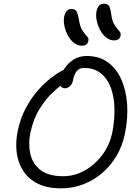

<svg xmlns="http://www.w3.org/2000/svg" viewBox="-20 -1016 756 1046"><path d="M312 10Q237 10 186 -15.5Q135 -41 106.5 -85Q78 -129 71 -184.5Q64 -240 76 -300Q90 -369 119 -424Q148 -479 184 -520.5Q220 -562 255.5 -589.5Q291 -617 318 -631Q345 -645 355 -645Q361 -645 367.5 -643Q374 -641 378 -630Q387 -611 373 -595.5Q359 -580 336 -567Q308 -550 269 -514Q230 -478 195.5 -422.5Q161 -367 145 -290Q133 -230 145.5 -176.5Q158 -123 201 -89.5Q244 -56 325 -56Q384 -56 439.5 -86Q495 -116 536.5 -171Q578 -226 593 -300Q605 -365 603.5 -426.5Q602 -488 584 -537.5Q566 -587 529.5 -616.5Q493 -646 437 -646Q411 -646 397 -627Q383 -608 378 -580Q374 -558 361 -546.5Q348 -535 334 -535Q325 -535 317.5 -540Q310 -545 306.5 -555.5Q303 -566 306 -580Q313 -615 332.5 -644.5Q352 -674 382.5 -692.5Q413 -711 453 -711Q520 -711 567 -677Q614 -643 640.5 -584Q667 -525 672.5 -449.5Q678 -374 661 -290Q648 -224 616 -169Q584 -114 537.5 -74Q491 -34 434 -12Q377 10 312 10ZM601 -796Q579 -796 559.5 -811Q540 -826 526.5 -850.5Q513 -875 507 -903Q501 -931 506 -956Q510 -974 519.5 -985Q529 -996 546 -996Q564 -996 572.5 -985.5Q581 -975 586 -938Q590 -906 599.5 -888.5Q609 -871 618.5 -860.5Q628 -850 633.5 -842Q639 -834 637 -822Q634 -809 625.5 -802.5Q617 -796 601 -796ZM425 -767Q403 -767 383.5 -782Q364 -797 350.5 -821.5Q337 -846 331 -874Q325 -902 330 -927Q334 -945 343.5 -956Q353 -967 370 -967Q388 -967 395.5 -956.5Q403 -946 410 -909Q415 -877 424 -859.5Q433 -842 442.5 -831.5Q452 -821 458 -813Q464 -805 461 -793Q459 -780 450 -773.5Q441 -767 425 -767Z"/></svg>

Font: Shantell Sans Light
Style: Italic
Weight: 300
Italic angle: -11°
Designer: Stephen Nixon, Anya Danilova, Shantell Martin
Foundry: Arrow Type
Version: Version 1.008;[ac192a2d6]